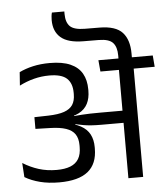

<svg xmlns="http://www.w3.org/2000/svg" viewBox="-60 -957 885 1011"><g transform="rotate(-5 383.0 -452.0)"><path d="M317.8 -890.6Q317.8 -891.6 317.8 -897.3Q317.8 -903 317.8 -904H252.2Q249.6 -894.5 248.6 -884.7Q247.5 -874.9 247.5 -864.5Q247.5 -804.3 285.2 -771.9Q322.9 -739.4 404.2 -739L485.8 -738.5Q539.6 -738 559.9 -715.8Q580.3 -693.5 580.3 -648.6V-618.1H651.1V-652.6Q651.1 -725.6 615.7 -764.2Q580.3 -802.8 495 -803.3L417.1 -803.8Q361.2 -804.2 339.7 -824.9Q318.2 -845.7 317.8 -890.6ZM766.5 -572.4 761.5 -632.6H474.2L479.6 -572.4ZM577.5 0H655.5V-594.8H577.5ZM27.4 -128.5 32.3 -53.5Q67.2 -32.8 112.4 -21.3Q157.5 -9.8 213.5 -9.8Q315.5 -9.8 365.3 -50Q415 -90.3 415 -171V-178.8Q415 -217.6 400 -246.2Q385.1 -274.7 352.3 -292.7Q319.5 -310.7 265.8 -318L265 -344.4Q315.2 -346.9 346.8 -363.5Q378.3 -380 393 -408.9Q407.7 -437.7 407.7 -477.4V-484.4Q407.7 -533.7 387.9 -568.5Q368.1 -603.3 326 -621.8Q283.9 -640.3 217.5 -640.3Q168.9 -640.3 128.5 -631.1Q88 -621.9 55.9 -606.1L50.8 -535.5Q89 -555 128.4 -565Q167.9 -575.1 209.3 -575.1Q274 -575.1 301.8 -549.4Q329.6 -523.6 329.6 -473.3V-465.7Q329.6 -431.6 315.5 -409.8Q301.4 -388.1 270.1 -377.2Q238.8 -366.4 186.6 -365L112.4 -363.2V-301.3L191.1 -299.1Q241.9 -297.8 274 -286.9Q306.2 -276 321.2 -253.7Q336.1 -231.4 336.1 -196.2V-185.7Q336.1 -147.6 321.6 -123.4Q307.1 -99.2 278.1 -87.7Q249 -76.2 205.9 -76.2Q154.3 -76.2 110.9 -89.9Q67.6 -103.5 27.4 -128.5ZM260.2 -351.1V-311.1L321.8 -298.3L323.8 -307.7Q345.9 -302.6 365.6 -299.3Q385.3 -295.9 408.1 -294.3Q430.8 -292.7 461.3 -292.7H606.2V-356.9H459.8Q429.1 -356.9 406.7 -356.3Q384.2 -355.7 364.1 -354.4Q344.1 -353.2 320.9 -351L320.1 -358Z"/></g></svg>

Font: Anek Devanagari Medium
Style: Regular
Weight: 500
Designer: Kailash Malviya (Devanagari) & Yesha Goshar (Latin)
Foundry: Ek Type
Version: Version 1.003